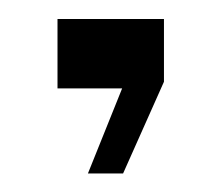

<svg xmlns="http://www.w3.org/2000/svg" viewBox="-20 -93 233 202"><path d="M72.5 89.5 108.5 0H40.5V-73H152.5V-7L109.5 89.5Z"/></svg>

Font: Big Shoulders Thin
Style: Regular
Weight: 100
Version: Version 2.002